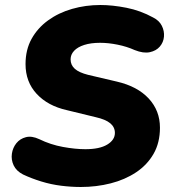

<svg xmlns="http://www.w3.org/2000/svg" viewBox="-20 -736 691 767"><path d="M303 11Q265 11 224.5 6Q184 1 145 -11Q106 -23 72 -39Q45 -53 34.5 -75.5Q24 -98 27.5 -122Q31 -146 45.5 -164Q60 -182 83.5 -188Q107 -194 137 -180Q182 -158 231.5 -149Q281 -140 321 -140Q378 -140 408.5 -158.5Q439 -177 439 -205Q439 -228 420.5 -243.5Q402 -259 362 -268L247 -296Q171 -313 126.5 -361Q82 -409 82 -480Q82 -537 106 -580.5Q130 -624 172 -654.5Q214 -685 268 -700.5Q322 -716 381 -716Q429 -716 485 -705Q541 -694 592 -666Q616 -654 626.5 -633Q637 -612 635 -589.5Q633 -567 618.5 -550Q604 -533 578.5 -527.5Q553 -522 518 -536Q487 -550 450 -557.5Q413 -565 380 -565Q343 -565 316.5 -556.5Q290 -548 276 -533Q262 -518 262 -499Q262 -476 279 -461Q296 -446 332 -437L447 -410Q529 -391 574 -342.5Q619 -294 619 -226Q619 -166 593.5 -121.5Q568 -77 523.5 -47.5Q479 -18 422 -3.5Q365 11 303 11Z"/></svg>

Font: Nunito ExtraLight Black
Style: Italic
Weight: 900
Italic angle: -9°
Version: Version 3.602